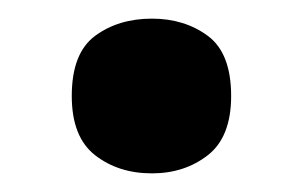

<svg xmlns="http://www.w3.org/2000/svg" viewBox="-20 -455 325 206"><path d="M143 -269Q107 -269 82 -288.5Q57 -308 57 -352Q57 -398 82 -416.5Q107 -435 143 -435Q178 -435 203 -416.5Q228 -398 228 -352Q228 -308 203 -288.5Q178 -269 143 -269Z"/></svg>

Font: Noto Sans Adlam
Style: Regular
Weight: 400
Designer: Mark Jamra, Neil Patel
Foundry: JamraPatel LLC
Version: Version 3.001